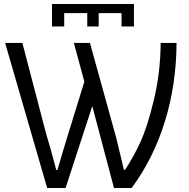

<svg xmlns="http://www.w3.org/2000/svg" viewBox="-20 -948 952 968"><path d="M5.9 -731.4H92.8L212.9 -272.5Q234.4 -203.1 263.7 -90.8H269.5Q297.9 -189.5 322.3 -267.6L405.3 -536.1L352.5 -731.4H433.6L565.4 -254.9Q574.2 -221.7 588.4 -160.6Q602.5 -99.6 604.5 -91.8H610.4Q651.4 -153.3 687 -230Q722.7 -306.6 755.9 -444.8Q789.1 -583 790 -731.4H870.1Q869.1 -521.5 811 -334.5Q752.9 -147.5 643.6 0H554.7L445.3 -413.1L310.5 0H217.8ZM242.2 -814.5V-927.7H655.3V-814.5H592.8V-881.8H477.5V-814.5H419.9V-881.8H303.7V-814.5Z"/></svg>

Font: Gothic A1
Style: Regular
Weight: 400
Designer: HanYang I&C Co.,Ltd.
Foundry: HanYang I&C Co.,Ltd.
Version: Version 2.50